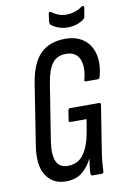

<svg xmlns="http://www.w3.org/2000/svg" viewBox="-90 -852 586 911"><g transform="rotate(-10 203.0 -397.0)"><path d="M152 6Q90 6 57.5 -44Q25 -94 42 -193L86 -474Q101 -572 145 -616.5Q189 -661 266 -661Q320 -661 355 -634.5Q390 -608 401 -561Q412 -514 395 -453Q392 -445 385 -445H329Q318 -445 322 -454Q338 -516 321 -553Q304 -590 257 -590Q216 -590 193 -562.5Q170 -535 159 -472L115 -196Q105 -130 119.5 -97.5Q134 -65 175 -65Q225 -65 252 -104.5Q279 -144 289 -205L300 -268H222Q213 -268 215 -277L222 -323Q224 -333 232 -333H371Q381 -333 379 -323L349 -133Q341 -87 338.5 -60Q336 -33 335 -10Q335 0 326 0H282Q273 0 273 -10Q273 -23 275 -41Q277 -59 281 -80H280Q259 -40 229.5 -17Q200 6 152 6ZM287 -712Q266 -712 245.5 -719Q225 -726 209 -739Q204 -745 205 -757L210 -792Q211 -798 214.5 -799Q218 -800 223 -797Q238 -786 255 -779.5Q272 -773 292 -773Q335 -773 369 -798Q374 -801 378 -799Q382 -797 381 -792L374 -750Q373 -741 364 -735Q333 -712 287 -712Z"/></g></svg>

Font: Sofia Sans Extra Condensed Medium
Style: Italic
Weight: 500
Italic angle: -9°
Version: Version 4.100